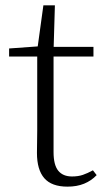

<svg xmlns="http://www.w3.org/2000/svg" viewBox="-20 -683 397 717"><path d="M149 -472V-508H329V-472ZM232 14Q173 14 145.5 -17.5Q118 -49 118 -112Q118 -135 118.5 -152.5Q119 -170 119 -196V-472H14V-502L139 -511L119 -496L142 -663H185L180 -493V-481V-115Q180 -67 197.5 -45.5Q215 -24 249 -24Q272 -24 289.5 -30Q307 -36 327 -47L341 -29Q321 -8 294 3Q267 14 232 14Z"/></svg>

Font: Noto Serif JP ExtraLight ExtraLight
Style: Regular
Weight: 250
Version: Version 2.003-H1;hotconv 1.1.1;makeotfexe 2.6.0